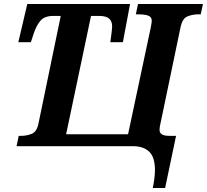

<svg xmlns="http://www.w3.org/2000/svg" viewBox="-20 -734 1039 964"><path d="M747 210Q758 157 758 120Q758 55 729 27.5Q700 0 648 0H63L74 -52H87Q115 -52 140 -62.5Q165 -73 173 -113L285 -654H247Q204 -654 183.5 -630.5Q163 -607 149 -565L135 -522H72L117 -714H633L597 -522H534Q537 -544 540 -568.5Q543 -593 543 -602Q543 -627 528 -640.5Q513 -654 478 -654H437L312 -60H623L737 -596Q739 -608 740.5 -616Q742 -624 742 -628Q742 -650 723 -656Q704 -662 675 -662H662L673 -714H999L988 -662H976Q946 -662 921 -651.5Q896 -641 887 -600L787 -120Q784 -108 782.5 -99.5Q781 -91 781 -83Q781 -67 792.5 -59.5Q804 -52 830 -52H864L809 210Z"/></svg>

Font: Noto Serif SemiCondensed
Style: Bold Italic
Weight: 700
Width: 4
Italic angle: -12°
Designer: Monotype Design Team
Foundry: Monotype Imaging Inc.
Version: Version 2.014